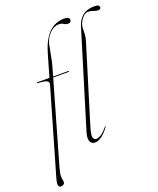

<svg xmlns="http://www.w3.org/2000/svg" viewBox="-180 -815 894 1087"><g transform="rotate(-20 266.5 -272.0)"><path d="M68 -422.5Q68 -425 72 -425H145L185 -563.5Q205.5 -633.5 243.2 -672.8Q281 -712 338 -712Q368.5 -712 368.5 -693.5Q368.5 -677 350 -677Q335 -677 325 -684.5Q315 -692 297.5 -692Q268 -692 242 -665.2Q216 -638.5 208 -602Q202 -574.5 196.5 -542.2Q191 -510 184 -484.5L167 -425H258.5Q262 -425 262 -423Q262 -419.5 255 -419.5H165.5L26.5 65Q21.5 83.5 18.5 97.2Q15.5 111 15.5 121Q15.5 133 17.5 140.8Q19.5 148.5 19.5 156Q19.5 165 13 170Q6.5 175 -3 175Q-27.5 175 -13.5 125L135 -388Q139 -401 128.8 -409.2Q118.5 -417.5 72.5 -419.5Q68 -419.5 68 -422.5ZM522.5 -719Q539.5 -719 545.8 -714.5Q552 -710 552 -703.5Q552 -690 534.5 -690Q522 -690 508.5 -696Q495 -702 477.5 -702Q464 -702 450.2 -689.8Q436.5 -677.5 427.5 -659.2Q418.5 -641 418.5 -623Q418.5 -603 417.2 -585.8Q416 -568.5 411.5 -554L269.5 -90.5Q254.5 -42 258.2 -25.8Q262 -9.5 277.5 -9.5Q289 -9.5 305 -19Q321 -28.5 344.5 -56.5Q347 -60 349 -58.5Q350.5 -57 348 -54Q324 -22 303 -7.2Q282 7.5 264 7.5Q243.5 7.5 234.8 -10.2Q226 -28 238 -67.5L413 -640Q424.5 -676.5 451 -697.8Q477.5 -719 522.5 -719Z"/></g></svg>

Font: Fraunces 144pt S000 Thin
Style: Italic
Weight: 100
Italic angle: -16°
Version: Version 1.000; ttfautohint (v1.8.3)